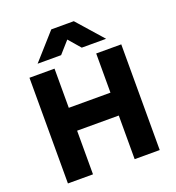

<svg xmlns="http://www.w3.org/2000/svg" viewBox="-162 -1066 1098 1195"><g transform="rotate(-20 386.5 -468.0)"><path d="M82.4 0V-700H248.4V-440.5H524.4V-700H690.4V0H524.4V-289H248.4V0ZM159.9 -764.8 312.9 -936.5H462.1L613.6 -764.8H452.4L384.9 -843L315.6 -764.8Z"/></g></svg>

Font: Geologica Thin
Style: Regular
Weight: 100
Version: Version 1.010;gftools[0.9.28]